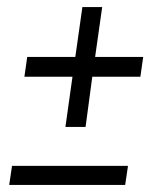

<svg xmlns="http://www.w3.org/2000/svg" viewBox="-20 -523 451 543"><path d="M165 -164 185 -306H49L57 -362H193L213 -503H269L249 -362H385L377 -306H241L222 -164ZM6 0 14 -54H342L334 0Z"/></svg>

Font: Alumni Sans Thin Medium
Style: Italic
Weight: 500
Italic angle: -8°
Version: Version 1.016